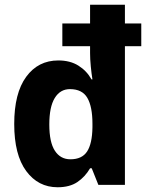

<svg xmlns="http://www.w3.org/2000/svg" viewBox="-20 -780 632 810"><path d="M223 10Q141 10 90.5 -58.5Q40 -127 40 -257Q40 -387 90.5 -456Q141 -525 226 -525Q276 -525 311 -503Q346 -481 366 -445H370Q366 -469 363 -500Q360 -531 360 -556V-585H243V-681H360V-760H507V-681H576V-585H507V0H395L367 -70H360Q339 -34 306.5 -12Q274 10 223 10ZM277 -108Q326 -108 347.5 -141Q369 -174 370 -243V-258Q370 -330 348.5 -367Q327 -404 275 -404Q234 -404 211 -366.5Q188 -329 188 -255Q188 -180 211.5 -144Q235 -108 277 -108Z"/></svg>

Font: Noto Sans Bengali SemiCondensed
Style: Bold
Weight: 700
Width: 4
Designer: Jelle Bosma - Monotype Design Team
Foundry: Monotype Imaging Inc.
Version: Version 2.003